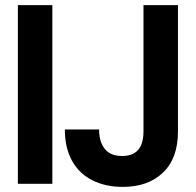

<svg xmlns="http://www.w3.org/2000/svg" viewBox="-20 -720 768 752"><path d="M50 0V-700H185V0ZM461 12Q393 12 341.5 -14Q290 -40 262 -90.5Q234 -141 234 -213H368Q368 -181 378 -157.5Q388 -134 407.5 -121.5Q427 -109 458 -109Q488 -109 506.5 -120.5Q525 -132 533.5 -153.5Q542 -175 542 -205V-700H677V-205Q677 -100 618.5 -44Q560 12 461 12Z"/></svg>

Font: DM Sans 36pt
Style: Bold
Weight: 700
Version: Version 4.004;gftools[0.9.30]